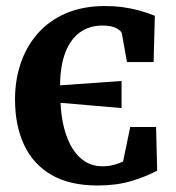

<svg xmlns="http://www.w3.org/2000/svg" viewBox="-20 -586 569 620"><path d="M295.5 13Q205.5 13 146.2 -21.2Q87 -55.5 57.8 -118.2Q28.5 -181 28.5 -265Q28.5 -327.5 47 -382Q65.5 -436.5 102 -478Q138.5 -519.5 193 -543Q247.5 -566.5 319.5 -566.5Q349.5 -566.5 376.8 -562.8Q404 -559 429.8 -552Q455.5 -545 480 -535L476 -385.5H390L373.5 -478Q372 -486 356 -494.8Q340 -503.5 310.5 -503.5Q269 -503.5 238.5 -481.8Q208 -460 191.2 -417Q174.5 -374 174 -310.5L372.5 -324.5V-237L175.5 -254Q177.5 -208 187.5 -170.5Q197.5 -133 214.5 -105.8Q231.5 -78.5 255.8 -63.8Q280 -49 311 -49Q331 -49 348.8 -54Q366.5 -59 377.5 -64.5L400.5 -176H484L487.5 -35Q451.5 -15.5 403.5 -1.2Q355.5 13 295.5 13Z"/></svg>

Font: Merriweather 24pt
Style: Bold
Weight: 700
Designer: Eben Sorkin
Foundry: Eben Sorkin
Version: Version 2.100